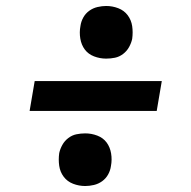

<svg xmlns="http://www.w3.org/2000/svg" viewBox="-20 -661 640 642"><path d="M335 -465Q314 -465 294.5 -472.5Q275 -480 263.5 -495.5Q252 -511 248.5 -532Q245 -553 249 -574Q251 -589 258.5 -602.5Q266 -616 278.5 -625Q291 -634 306 -637.5Q321 -641 335 -641Q356 -641 375.5 -633.5Q395 -626 407 -610Q419 -594 422 -573.5Q425 -553 422 -531Q419 -517 411.5 -503.5Q404 -490 391.5 -480.5Q379 -471 364.5 -468Q350 -465 335 -465ZM79 -290 96 -390H521L504 -290ZM265 -39Q244 -39 224.5 -46.5Q205 -54 193 -70Q181 -86 178 -106.5Q175 -127 178 -149Q181 -163 188.5 -176.5Q196 -190 208.5 -199.5Q221 -209 235.5 -212Q250 -215 265 -215Q286 -215 305.5 -207.5Q325 -200 336.5 -184.5Q348 -169 351.5 -148Q355 -127 351 -106Q349 -91 341.5 -77.5Q334 -64 321.5 -55Q309 -46 294 -42.5Q279 -39 265 -39Z"/></svg>

Font: Iosevka Etoile Oblique
Style: Bold
Weight: 700
Italic angle: -9°
Designer: Belleve Invis
Foundry: Belleve Invis
Version: Version 15.5.2; ttfautohint (v1.8.4)